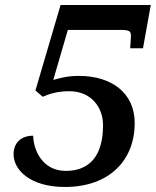

<svg xmlns="http://www.w3.org/2000/svg" viewBox="-20 -734 620 764"><path d="M238 10C418 10 516 -99 516 -244C516 -366 422 -432 294 -432C247 -432 218 -423 192 -416L250 -615H452C494 -615 501 -612 501 -591C501 -583 499 -560 498 -542H549L580 -714H221L121 -374L150 -349C176 -360 207 -371 256 -371C342 -371 390 -308 390 -236C390 -111 334 -54 242 -54C148 -54 113 -138 112 -194C61 -194 34 -163 34 -120C34 -58 100 10 238 10Z"/></svg>

Font: Noto Serif Semi
Style: Italic
Weight: 600
Italic angle: -12°
Designer: Monotype Design Team
Foundry: Monotype Imaging Inc.
Version: Version 1.901